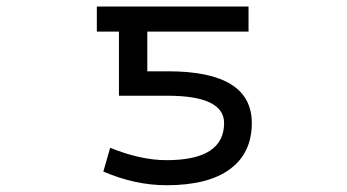

<svg xmlns="http://www.w3.org/2000/svg" viewBox="-20 -544 1040 576"><path d="M479.5 -63.5Q652.3 -63.5 652.3 -174.8Q652.3 -256.8 482.4 -256.8H336.9V-449.2H270.5V-524.4H725.6V-449.2H421.9V-330.1H484.4Q735.4 -330.1 735.4 -174.8Q735.4 -85 669.9 -36.6Q604.5 11.7 479.5 11.7Q385.7 11.7 290 -29.3L310.5 -100.6Q402.3 -63.5 479.5 -63.5Z"/></svg>

Font: Gen Shin Gothic Monospace Regular
Style: Regular
Weight: 400
Designer: [Source Han Sans]
Ryoko NISHIZUKA  (kana & ideographs); Paul D. Hunt (Latin, Greek & Cyrillic); Wenlong ZHANG  (bopomofo
Version: Version 1.002.20150607